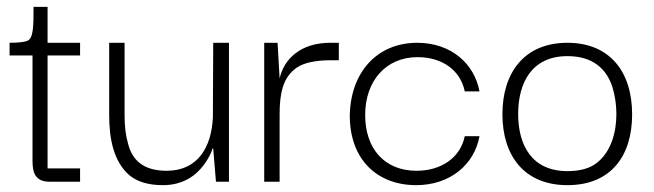

<svg xmlns="http://www.w3.org/2000/svg" viewBox="-20 -531 1910 561"><path d="M214 0V-39H119V-369H214V-406H119V-511H78C78 -453 78 -417 58 -411C49 -408 32 -406 8 -406V-369H75V-61C75 -28 82 0 125 0Z M456 10C515 10 553 -18 577 -51C589 -68 597 -83 601 -97H603L611 0H649V-406H603L602 -188C598 -101 558 -32 467 -32C399 -32 366 -63 354 -112C347 -136 344 -163 344 -194V-406H299V-194C299 -123 313 -58 358 -19C381 0 413 10 456 10Z M797 0V-196C797 -255 805 -305 848 -334C869 -348 903 -355 948 -355H970V-406H948C859 -407 810 -359 797 -302L791 -406H752V0Z M1196 10C1295 10 1366 -50 1381 -133H1338C1325 -70 1269 -32 1197 -32C1105 -32 1047 -95 1047 -195C1047 -295 1108 -364 1200 -364C1271 -364 1325 -327 1338 -264H1381C1366 -345 1298 -406 1199 -406C1082 -406 1004 -320 1002 -193C1002 -66 1081 10 1196 10Z M1638 10C1764 10 1827 -74 1827 -197C1827 -322 1761 -406 1638 -406C1513 -406 1448 -320 1448 -197C1448 -77 1511 10 1638 10ZM1638 -31C1533 -31 1494 -108 1494 -198C1494 -288 1533 -367 1638 -367C1713 -367 1752 -329 1769 -278C1777 -252 1781 -225 1781 -198C1781 -145 1766 -89 1725 -56C1704 -39 1675 -31 1638 -31Z"/></svg>

Font: OSH Darker Grotesque
Style: Regular
Weight: 400
Designer: Gabriel Lam
Foundry: TypeRant
Version: Version 1.000;Glyphs 3.1.1 (3148)